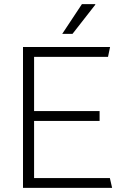

<svg xmlns="http://www.w3.org/2000/svg" viewBox="-20 -915 633 935"><path d="M283 -750H333L444 -892V-895H379ZM92 0H526L515 -48H146V-326H465V-374H146V-638H506L516 -686H92Z"/></svg>

Font: Chivo Light
Style: Regular
Weight: 300
Designer: Hector Gatti
Foundry: Omnibus-Type
Version: Version 1.003;PS 001.003;hotconv 1.0.70;makeotf.lib2.5.58329